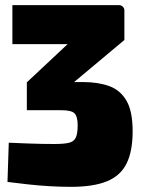

<svg xmlns="http://www.w3.org/2000/svg" viewBox="-20 -520 550 744"><path d="M255 204Q214 204 172 201.5Q130 199 89 194.5Q48 190 9 185L14 33Q60 35 89 36Q118 37 141 37.5Q164 38 190 38Q227 38 246.5 33.5Q266 29 273.5 13.5Q281 -2 281 -34Q281 -68 269 -80.5Q257 -93 217 -93H84V-201L290 -394L389 -349H28V-500H442Q450 -500 456 -494Q462 -488 462 -480V-365L205 -150L206 -202H302Q360 -202 403 -186.5Q446 -171 470 -130Q494 -89 494 -11Q494 66 470.5 113.5Q447 161 394.5 182.5Q342 204 255 204Z"/></svg>

Font: Exo 2 Black
Style: Regular
Weight: 900
Designer: Natanael Gama
Foundry: Natanael Gama
Version: Version 2.010